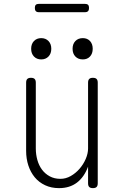

<svg xmlns="http://www.w3.org/2000/svg" viewBox="-20 -962 640 992"><path d="M435 -195V-535Q435 -548 441 -554Q447 -560 460 -560Q473 -560 479 -554Q485 -548 485 -535V-15Q485 -2 479 4Q473 10 460 10Q447 10 441 4Q435 -2 435 -15V-101Q415 -47 377.5 -18.5Q340 10 285 10Q245 10 213 -5Q181 -20 159.5 -46Q138 -72 126.5 -107Q115 -142 115 -183V-535Q115 -548 121 -554Q127 -560 140 -560Q153 -560 159 -554Q165 -548 165 -535V-195Q165 -164 173 -135.5Q181 -107 197 -85.5Q213 -64 237 -51Q261 -38 292 -38Q320 -38 345.5 -52.5Q371 -67 391 -90Q411 -113 423 -141Q435 -169 435 -195ZM408 -655Q384 -655 369.5 -670Q355 -685 355 -710Q355 -735 369.5 -750Q384 -765 408 -765Q431 -765 445 -750Q459 -735 459 -710Q459 -685 445 -670Q431 -655 408 -655ZM193 -655Q170 -655 155.5 -670Q141 -685 141 -710Q141 -735 155.5 -750Q170 -765 193 -765Q216 -765 230.5 -750Q245 -735 245 -710Q245 -685 230.5 -670Q216 -655 193 -655ZM181 -899Q170 -899 165 -904.5Q160 -910 160 -921Q160 -932 165 -937Q170 -942 181 -942H419Q430 -942 435 -937Q440 -932 440 -921Q440 -910 435 -904.5Q430 -899 419 -899Z"/></svg>

Font: Maple Mono NL Thin
Style: Regular
Weight: 250
Monospace: yes
Designer: subframe7536
Version: Version 7.000